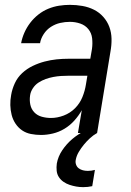

<svg xmlns="http://www.w3.org/2000/svg" viewBox="-20 -548 540 791"><path d="M149 8Q128 8 107.5 4Q87 0 71 -11Q55 -22 44 -38.5Q33 -55 28 -74.5Q23 -94 22.5 -115Q22 -136 26 -157Q30 -181 41 -205Q52 -229 71.5 -247Q91 -265 115 -276.5Q139 -288 164 -294.5Q189 -301 213.5 -303.5Q238 -306 263 -306H352L359 -347Q362 -369 359.5 -390.5Q357 -412 344 -428Q331 -444 310.5 -451Q290 -458 268 -458Q248 -458 228 -453.5Q208 -449 190 -437.5Q172 -426 160 -407.5Q148 -389 145 -370H67Q71 -392 80.5 -413.5Q90 -435 104.5 -454Q119 -473 138 -488Q157 -503 179 -512Q201 -521 223.5 -524.5Q246 -528 268 -528Q294 -528 319.5 -523.5Q345 -519 367 -508Q389 -497 405.5 -478.5Q422 -460 430.5 -437Q439 -414 439.5 -388Q440 -362 435 -335L380 0H301L317 -94Q304 -71 286 -51Q268 -31 245.5 -17.5Q223 -4 198 2Q173 8 149 8ZM190 -62Q216 -62 242.5 -72Q269 -82 289 -102Q309 -122 319.5 -148Q330 -174 334 -200L340 -236H263Q247 -236 231.5 -235Q216 -234 200 -231Q184 -228 168.5 -222.5Q153 -217 139 -208Q125 -199 115.5 -184.5Q106 -170 104 -155Q101 -135 105 -116.5Q109 -98 121.5 -85Q134 -72 152.5 -67Q171 -62 190 -62ZM323 223Q308 223 294 220.5Q280 218 266.5 213.5Q253 209 241.5 201Q230 193 222.5 181.5Q215 170 213.5 155.5Q212 141 214 126Q219 97 236.5 71Q254 45 277.5 25Q301 5 328.5 -8.5Q356 -22 385 -30L380 0Q364 9 350.5 21.5Q337 34 325.5 48Q314 62 304.5 78Q295 94 292 111Q290 121 293.5 130.5Q297 140 304.5 145.5Q312 151 321.5 153.5Q331 156 342 156Q349 156 356.5 155Q364 154 371 152L360 219Q351 221 341.5 222Q332 223 323 223Z"/></svg>

Font: Iosevka SS04 Oblique
Style: Regular
Weight: 400
Italic angle: -9°
Monospace: yes
Designer: Belleve Invis
Foundry: Belleve Invis
Version: Version 19.0.0; ttfautohint (v1.8.4)